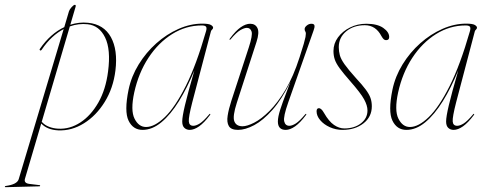

<svg xmlns="http://www.w3.org/2000/svg" viewBox="-126 -531 2014 796"><path d="M47 -325Q44 -320.5 40.5 -322Q36.5 -325 39.5 -328.5Q61 -360 86.8 -382.8Q112.5 -405.5 140.5 -418.5L160 -484.5Q162.5 -492 171 -501.5Q179.5 -511 184.5 -511Q190 -511 187 -501.5L165.5 -428.5Q202.5 -440.5 239.5 -436.5Q304.5 -430 333.8 -377Q363 -324 352.5 -238.5Q343.5 -165.5 308.2 -108.5Q273 -51.5 222 -19.8Q171 12 115 9.5Q69 7 45 -19L-22.5 210Q-28 228.5 -4 231.5L37.5 236.5Q40.5 236.5 40.5 239Q40.5 241.5 37 241.5L-102 245Q-106 245 -106 243Q-106 240.5 -102 240Q-55 233.5 -48.5 212L138 -410.5Q113 -397.5 90 -376.2Q67 -355 47 -325ZM115.5 2.5Q164 5 207.5 -23.5Q251 -52 281.8 -106Q312.5 -160 322 -234.5Q334 -325.5 309.8 -375.5Q285.5 -425.5 237 -430.5Q200 -434.5 163.5 -421.5L47 -26Q59 -12.5 77 -5.5Q95 1.5 115.5 2.5Z M671 -106.5Q655.5 -46 656.8 -27.8Q658 -9.5 675.5 -9.5Q687 -9.5 702.2 -19Q717.5 -28.5 741 -56.5Q743.5 -60 745.5 -58.5Q747 -57 744.5 -54Q720.5 -22 699.5 -7.2Q678.5 7.5 660.5 7.5Q647.5 7.5 638.5 -0.8Q629.5 -9 629.5 -27.5Q629.5 -47 640.8 -94.8Q652 -142.5 680 -239.5Q650.5 -167.5 616 -111.8Q581.5 -56 543.2 -24.2Q505 7.5 465 7.5Q425.5 7.5 407 -30.8Q388.5 -69 407 -159Q418.5 -214.5 449 -264Q479.5 -313.5 522.2 -351.5Q565 -389.5 614.2 -411.2Q663.5 -433 712.5 -433Q739.5 -433 748.5 -427.5Q757.5 -422 757.5 -416.5Q757.5 -412 753.5 -408.5Q749.5 -405 748.5 -401ZM430.5 -147.5Q414.5 -73.5 431.8 -39Q449 -4.5 479.5 -4.5Q515 -4.5 557.5 -45.5Q600 -86.5 644 -174Q688 -261.5 728 -401Q732 -414 728.5 -419.8Q725 -425.5 710.5 -425.5Q645 -425.5 587.8 -389.8Q530.5 -354 489.5 -291.5Q448.5 -229 430.5 -147.5Z M1143.5 -58.5Q1145 -57 1142.5 -54Q1118.5 -22 1097.5 -7.2Q1076.5 7.5 1058.5 7.5Q1026 7.5 1026 -27.5Q1026 -46 1036.2 -77.8Q1046.5 -109.5 1059 -141.2Q1071.5 -173 1078 -191.5Q1042.5 -119.5 1003.8 -75.8Q965 -32 928 -12.2Q891 7.5 861 7.5Q832 7.5 822.8 -8.2Q813.5 -24 817.8 -51.2Q822 -78.5 833 -112.5L905.5 -334.5Q922 -385 917 -400.2Q912 -415.5 897.5 -415.5Q886.5 -415.5 870.2 -406Q854 -396.5 830.5 -368.5Q828 -365 826 -366.5Q824.5 -368 827 -371Q851 -403.5 872 -418Q893 -432.5 911 -432.5Q933 -432.5 941.5 -414.2Q950 -396 937.5 -357.5L856 -105.5Q837.5 -48.5 845.5 -28Q853.5 -7.5 879.5 -7.5Q898.5 -7.5 928 -22.5Q957.5 -37.5 991.2 -71Q1025 -104.5 1057.8 -159.2Q1090.5 -214 1116 -293.5Q1128 -330.5 1133.5 -349.8Q1139 -369 1140.5 -377.5Q1142 -386 1142 -391.5Q1142 -397.5 1139.5 -401Q1137 -404.5 1137 -410.5Q1137 -418 1145.8 -425.2Q1154.5 -432.5 1165 -432.5Q1176.5 -432.5 1177.8 -425Q1179 -417.5 1174 -404.5L1069 -106.5Q1048 -47 1052.2 -28.2Q1056.5 -9.5 1073.5 -9.5Q1085 -9.5 1100.5 -19.2Q1116 -29 1139 -56.5Q1142 -60 1143.5 -58.5Z M1301.5 1.5Q1343 1.5 1370.2 -19.5Q1397.5 -40.5 1397.5 -73Q1397.5 -93.5 1383.5 -119.2Q1369.5 -145 1326 -194.5Q1297.5 -227 1282.5 -247.5Q1267.5 -268 1262 -284.2Q1256.5 -300.5 1256.5 -319.5Q1256.5 -350.5 1275.2 -376Q1294 -401.5 1325 -417Q1356 -432.5 1392.5 -432.5Q1438.5 -432.5 1463 -415.2Q1487.5 -398 1487.5 -377.5Q1487.5 -364.5 1474.5 -364.5Q1469.5 -364.5 1465.2 -368Q1461 -371.5 1455.5 -381Q1432 -426.5 1386.5 -426.5Q1340 -426.5 1309.2 -401Q1278.5 -375.5 1278.5 -335.5Q1278.5 -318.5 1282.8 -302.5Q1287 -286.5 1302.2 -264.8Q1317.5 -243 1349.5 -207.5Q1376 -179 1390.2 -159.8Q1404.5 -140.5 1410 -124.8Q1415.5 -109 1415.5 -90.5Q1415.5 -46.5 1380.8 -19.5Q1346 7.5 1294 7.5Q1266 7.5 1241.2 -3.8Q1216.5 -15 1201.5 -32.8Q1186.5 -50.5 1186.5 -69.5Q1186.5 -82.5 1196.5 -82.5Q1200.5 -82.5 1205.8 -78.2Q1211 -74 1217.5 -62.5Q1237.5 -27.5 1258.8 -13Q1280 1.5 1301.5 1.5Z M1765 -106.5Q1749.5 -46 1750.8 -27.8Q1752 -9.5 1769.5 -9.5Q1781 -9.5 1796.2 -19Q1811.5 -28.5 1835 -56.5Q1837.5 -60 1839.5 -58.5Q1841 -57 1838.5 -54Q1814.5 -22 1793.5 -7.2Q1772.5 7.5 1754.5 7.5Q1741.5 7.5 1732.5 -0.8Q1723.5 -9 1723.5 -27.5Q1723.5 -47 1734.8 -94.8Q1746 -142.5 1774 -239.5Q1744.5 -167.5 1710 -111.8Q1675.5 -56 1637.2 -24.2Q1599 7.5 1559 7.5Q1519.5 7.5 1501 -30.8Q1482.5 -69 1501 -159Q1512.5 -214.5 1543 -264Q1573.5 -313.5 1616.2 -351.5Q1659 -389.5 1708.2 -411.2Q1757.5 -433 1806.5 -433Q1833.5 -433 1842.5 -427.5Q1851.5 -422 1851.5 -416.5Q1851.5 -412 1847.5 -408.5Q1843.5 -405 1842.5 -401ZM1524.5 -147.5Q1508.5 -73.5 1525.8 -39Q1543 -4.5 1573.5 -4.5Q1609 -4.5 1651.5 -45.5Q1694 -86.5 1738 -174Q1782 -261.5 1822 -401Q1826 -414 1822.5 -419.8Q1819 -425.5 1804.5 -425.5Q1739 -425.5 1681.8 -389.8Q1624.5 -354 1583.5 -291.5Q1542.5 -229 1524.5 -147.5Z"/></svg>

Font: Fraunces 144pt Thin
Style: Italic
Weight: 100
Italic angle: -16°
Version: Version 1.000;[b76b70a41]